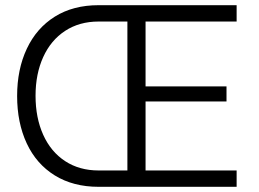

<svg xmlns="http://www.w3.org/2000/svg" viewBox="-20 -720 1000 740"><path d="M46 -350Q46 -453 83.5 -532.5Q121 -612 191.5 -656Q262 -700 360 -700H892V-637H541V-387H853V-329H541V-63H892V0H360Q262 0 191 -44Q120 -88 83 -167.5Q46 -247 46 -350ZM471 -63V-637H360Q286 -637 231 -601Q176 -565 146.5 -500Q117 -435 117 -351Q117 -266 146.5 -200.5Q176 -135 231 -99Q286 -63 360 -63Z"/></svg>

Font: Be Vietnam Light
Style: Regular
Weight: 300
Designer: Gabriel Lam
Foundry: TypeRant
Version: Version 4.000